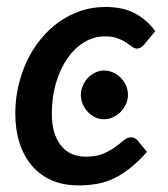

<svg xmlns="http://www.w3.org/2000/svg" viewBox="-20 -538 493 565"><path d="M412.5 -91Q387 -62.5 363.5 -43.8Q340 -25 316.2 -13.5Q292.5 -2 266.8 2.8Q241 7.5 210.5 7.5Q166 7.5 131.5 -7.8Q97 -23 73.5 -50.8Q50 -78.5 37.5 -117.5Q25 -156.5 25 -204Q25 -245 34 -284.5Q43 -324 59.5 -358.8Q76 -393.5 99.8 -422.8Q123.5 -452 153 -473Q182.5 -494 217 -505.8Q251.5 -517.5 290 -517.5Q341 -517.5 375.8 -499.5Q410.5 -481.5 437 -446.5L403 -405.5Q399 -401.5 394 -398.2Q389 -395 383 -395Q375.5 -395 368.5 -400.5Q361.5 -406 351.5 -412.8Q341.5 -419.5 326.5 -425.2Q311.5 -431 288 -431Q256.5 -431 228.2 -414Q200 -397 178.8 -366.8Q157.5 -336.5 145 -294.5Q132.5 -252.5 132.5 -203Q132.5 -144 158.8 -110.5Q185 -77 233 -77Q264 -77 284.5 -86Q305 -95 319.2 -105.5Q333.5 -116 344 -125Q354.5 -134 366 -134Q376.5 -134 385.5 -124L412.5 -91ZM356.5 -258.5Q356.5 -244 350.5 -231Q344.5 -218 334.5 -208.2Q324.5 -198.5 312 -192.8Q299.5 -187 286 -187Q272.5 -187 260.2 -192.8Q248 -198.5 238.8 -208.2Q229.5 -218 223.8 -231Q218 -244 218 -258.5Q218 -273 223.8 -286.2Q229.5 -299.5 239 -309.2Q248.5 -319 261 -324.8Q273.5 -330.5 286.5 -330.5Q300 -330.5 312.8 -324.8Q325.5 -319 335.2 -309.2Q345 -299.5 350.8 -286.5Q356.5 -273.5 356.5 -258.5Z"/></svg>

Font: Lato SemiBold
Style: Italic
Weight: 600
Italic angle: -7°
Designer: Lukasz Dziedzic with Adam Twardoch and Botio Nikoltchev
Foundry: tyPoland Lukasz Dziedzic
Version: Version 2.015; 2015-08-06; http://www.latofonts.com/